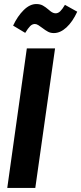

<svg xmlns="http://www.w3.org/2000/svg" viewBox="-20 -932 403 952"><path d="M155 0H16L113 -692H253ZM189 -794Q180 -801 170.5 -807Q161 -813 153 -813Q140 -813 129.5 -802.5Q119 -792 105 -769L45 -805Q67 -852 97.5 -882Q128 -912 160 -912Q179 -912 192.5 -904.5Q206 -897 221 -884Q223 -882 230 -876.5Q237 -871 243.5 -868.5Q250 -866 256 -866Q268 -866 278.5 -876Q289 -886 302 -908L363 -874Q340 -824 309.5 -796Q279 -768 247 -768Q231 -768 218.5 -774.5Q206 -781 189 -794Z"/></svg>

Font: Fira Sans Compressed SemiBold
Style: Italic
Weight: 600
Width: 1
Italic angle: -8°
Designer: bBox Type GmbH & Carrois Corporate GbR & Edenspiekermann AG
Foundry: bBox Type GmbH & Carrois Corporate GbR & Edenspiekermann AG
Version: Version 4.301